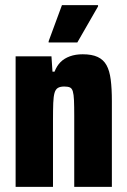

<svg xmlns="http://www.w3.org/2000/svg" viewBox="-20 -730 495 750"><path d="M41 0V-510H181L185 -450H193Q202 -473 216.5 -487.5Q231 -502 253 -510Q275 -518 303 -518Q339 -518 361.5 -507.5Q384 -497 396 -475.5Q408 -454 412.5 -419Q417 -384 417 -335V0H270V-277Q270 -316 269 -338.5Q268 -361 264.5 -373Q261 -385 253 -388.5Q245 -392 231 -392Q215 -392 206 -386.5Q197 -381 193 -367Q189 -353 188 -327.5Q187 -302 187 -260V0ZM170 -564V-569L222 -710H363V-705L282 -564Z"/></svg>

Font: Saira Condensed ExtraBold
Style: Regular
Weight: 800
Width: 3
Designer: Hector Gatti with collaboration of the Omnibus-Type team
Foundry: Omnibus-Type
Version: Version 1.101